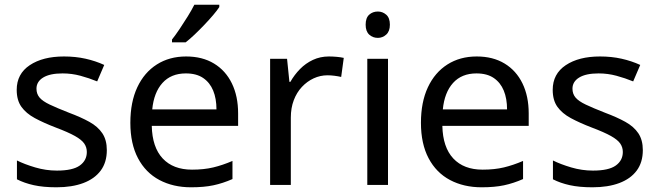

<svg xmlns="http://www.w3.org/2000/svg" viewBox="-20 -786 2797 816"><path d="M434 -148Q434 -96 408 -61Q382 -26 334 -8Q286 10 220 10Q164 10 123.5 1Q83 -8 52 -24V-104Q84 -88 129.5 -74.5Q175 -61 222 -61Q289 -61 319 -82.5Q349 -104 349 -140Q349 -160 338 -176Q327 -192 298.5 -208Q270 -224 217 -244Q165 -264 128 -284Q91 -304 71 -332Q51 -360 51 -404Q51 -472 106.5 -509Q162 -546 252 -546Q301 -546 343.5 -536.5Q386 -527 423 -510L393 -440Q359 -454 322 -464Q285 -474 246 -474Q192 -474 163.5 -456.5Q135 -439 135 -409Q135 -387 148 -371.5Q161 -356 191.5 -341.5Q222 -327 273 -307Q324 -288 360 -268Q396 -248 415 -219.5Q434 -191 434 -148Z M771 -546Q840 -546 889.5 -516Q939 -486 965.5 -431.5Q992 -377 992 -304V-251H625Q627 -160 671.5 -112.5Q716 -65 796 -65Q847 -65 886.5 -74.5Q926 -84 968 -102V-25Q927 -7 887 1.5Q847 10 792 10Q716 10 657.5 -21Q599 -52 566.5 -113.5Q534 -175 534 -264Q534 -352 563.5 -415Q593 -478 646.5 -512Q700 -546 771 -546ZM770 -474Q707 -474 670.5 -433.5Q634 -393 627 -321H900Q900 -367 886 -401Q872 -435 843.5 -454.5Q815 -474 770 -474ZM912 -756Q903 -742 886 -722Q869 -702 848.5 -680.5Q828 -659 807.5 -639.5Q787 -620 769 -606H711V-618Q726 -637 743.5 -663Q761 -689 778 -716.5Q795 -744 806 -766H912Z M1378 -546Q1393 -546 1410.5 -544.5Q1428 -543 1441 -540L1430 -459Q1417 -462 1401.5 -464Q1386 -466 1372 -466Q1341 -466 1313 -453Q1285 -440 1263 -416.5Q1241 -393 1228.5 -360Q1216 -327 1216 -286V0H1128V-536H1200L1210 -438H1214Q1231 -468 1255 -492.5Q1279 -517 1310 -531.5Q1341 -546 1378 -546Z M1629 -536V0H1541V-536ZM1586 -737Q1606 -737 1621.5 -723.5Q1637 -710 1637 -681Q1637 -653 1621.5 -639Q1606 -625 1586 -625Q1564 -625 1549 -639Q1534 -653 1534 -681Q1534 -710 1549 -723.5Q1564 -737 1586 -737Z M2006 -546Q2075 -546 2124.5 -516Q2174 -486 2200.5 -431.5Q2227 -377 2227 -304V-251H1860Q1862 -160 1906.5 -112.5Q1951 -65 2031 -65Q2082 -65 2121.5 -74.5Q2161 -84 2203 -102V-25Q2162 -7 2122 1.5Q2082 10 2027 10Q1951 10 1892.5 -21Q1834 -52 1801.5 -113.5Q1769 -175 1769 -264Q1769 -352 1798.5 -415Q1828 -478 1881.5 -512Q1935 -546 2006 -546ZM2005 -474Q1942 -474 1905.5 -433.5Q1869 -393 1862 -321H2135Q2135 -367 2121 -401Q2107 -435 2078.5 -454.5Q2050 -474 2005 -474Z M2712 -148Q2712 -96 2686 -61Q2660 -26 2612 -8Q2564 10 2498 10Q2442 10 2401.5 1Q2361 -8 2330 -24V-104Q2362 -88 2407.5 -74.5Q2453 -61 2500 -61Q2567 -61 2597 -82.5Q2627 -104 2627 -140Q2627 -160 2616 -176Q2605 -192 2576.5 -208Q2548 -224 2495 -244Q2443 -264 2406 -284Q2369 -304 2349 -332Q2329 -360 2329 -404Q2329 -472 2384.5 -509Q2440 -546 2530 -546Q2579 -546 2621.5 -536.5Q2664 -527 2701 -510L2671 -440Q2637 -454 2600 -464Q2563 -474 2524 -474Q2470 -474 2441.5 -456.5Q2413 -439 2413 -409Q2413 -387 2426 -371.5Q2439 -356 2469.5 -341.5Q2500 -327 2551 -307Q2602 -288 2638 -268Q2674 -248 2693 -219.5Q2712 -191 2712 -148Z"/></svg>

Font: Noto Sans Lao UI
Style: Regular
Weight: 400
Designer: Monotype Design Team
Foundry: Monotype Imaging Inc.
Version: Version 2.000